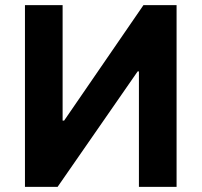

<svg xmlns="http://www.w3.org/2000/svg" viewBox="-20 -727 786 747"><path d="M223.6 -707V-257.8H229.5L538.1 -707H667V0H520.5V-449.2H515.6L204.1 0H77.1V-707Z"/></svg>

Font: Pretendard
Style: Bold
Weight: 700
Designer: Base glyphs from Inter by Rasmus Andersson; Hangeul glyphs from Noto Sans CJK(Source Han Sans) by Jang Soo-young and Kan
Foundry: Kil Hyung-jin
Version: Version 1.309